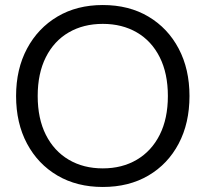

<svg xmlns="http://www.w3.org/2000/svg" viewBox="-20 -732 818 764"><path d="M389 12Q286 12 208.5 -33.5Q131 -79 87.5 -160.5Q44 -242 44 -350Q44 -457 87.5 -538.5Q131 -620 208.5 -666Q286 -712 389 -712Q493 -712 570.5 -666Q648 -620 691 -538.5Q734 -457 734 -350Q734 -242 691 -160.5Q648 -79 570.5 -33.5Q493 12 389 12ZM389 -62Q466 -62 524.5 -96.5Q583 -131 615.5 -195.5Q648 -260 648 -350Q648 -440 615.5 -504.5Q583 -569 524.5 -603Q466 -637 389 -637Q312 -637 253.5 -603Q195 -569 162.5 -504.5Q130 -440 130 -350Q130 -260 162.5 -195.5Q195 -131 253.5 -96.5Q312 -62 389 -62Z"/></svg>

Font: DM Sans 28pt
Style: Regular
Weight: 400
Version: Version 4.004;gftools[0.9.30]